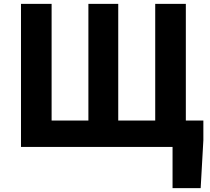

<svg xmlns="http://www.w3.org/2000/svg" viewBox="-20 -763 1091 997"><path d="M876 214V0H844V-137H1036V-35L1022 214ZM89 0V-743H248V-137H439V-743H594V-137H786V-743H945V0Z"/></svg>

Font: Noto Sans TC ExtraBold
Style: Regular
Weight: 800
Designer: Ryoko NISHIZUKA  (kana, bopomofo & ideographs); Paul D. Hunt (Latin, Greek & Cyrillic); Sandoll Communications , Soo-you
Foundry: Adobe
Version: Version 2.004-H2;hotconv 1.0.118;makeotfexe 2.5.65603